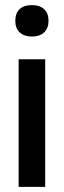

<svg xmlns="http://www.w3.org/2000/svg" viewBox="-20 -732 250 752"><path d="M53 -500V0H157V-500ZM40 -649C40 -613 63 -589 105 -589C147 -589 170 -613 170 -649V-651C170 -689 147 -712 105 -712C62 -712 40 -689 40 -651Z"/></svg>

Font: LT Wave Text Medium
Style: Regular
Weight: 500
Designer: Daniel Lyons
Version: Version 2.5 (Glyphs App)